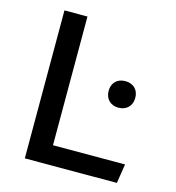

<svg xmlns="http://www.w3.org/2000/svg" viewBox="-108 -822 837 915"><g transform="rotate(15 310.0 -365.0)"><path d="M465.5 -348.5C504.5 -348.5 531.5 -374 531.5 -414.5C531.5 -455 504.5 -479.5 465.5 -479.5C427 -479.5 400 -455 400 -414.5C400 -374 427 -348.5 465.5 -348.5ZM97.5 0H211L551.5 -0.5L566.5 -95.5L211 -95V-730H97.5Z"/></g></svg>

Font: Monaspace Argon Medium
Style: Regular
Weight: 500
Designer: Riley Cran & the Lettermatic Team
Foundry: Lettermatic
Version: Version 1.000 (Monaspace Argon)